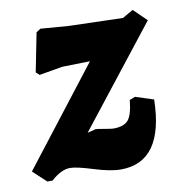

<svg xmlns="http://www.w3.org/2000/svg" viewBox="-86 -545 582 614"><g transform="rotate(-10 205.0 -238.0)"><path d="M384 -486 426 -445 174 -124 201 -131Q206 -131 229 -127Q252 -123 258 -123Q291 -123 305.5 -139Q320 -155 325 -204L343 -211L402 -192Q398 10 259 10Q225 10 172.5 -6.5Q120 -23 99 -23Q70 -23 37 7H20L-23 -33L221 -348L131 -346L55 -333L44 -343L69 -469L83 -478L174 -471L349 -466Z"/></g></svg>

Font: Alegreya Sans SC ExtraBold
Style: Italic
Weight: 800
Italic angle: -7°
Designer: Juan Pablo del Peral
Foundry: Huerta Tipografica
Version: Version 2.007